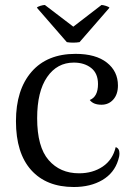

<svg xmlns="http://www.w3.org/2000/svg" viewBox="-20 -737 545 770"><path d="M44 -251Q44 -377 106.5 -449Q169 -521 283 -521Q364 -521 408.5 -486Q453 -451 453 -394Q453 -359 434.5 -338Q416 -317 387 -317Q354 -317 340 -336Q373 -349 373 -400Q373 -443 345.5 -464.5Q318 -486 276 -486Q209 -486 169 -428Q129 -370 129 -263Q129 -148 175 -95Q221 -42 297 -42Q352 -42 392 -69Q432 -96 444 -147Q459 -142 459 -122Q459 -109 454 -95Q438 -43 390.5 -15Q343 13 276 13Q166 13 105 -55Q44 -123 44 -251ZM274 -630 387 -717Q393 -717 404.5 -713.5Q416 -710 419 -706L299 -568Q287 -566 273 -566Q260 -566 248 -568L128 -706Q130 -710 141.5 -713.5Q153 -717 160 -717Z"/></svg>

Font: Arima Madurai
Style: Regular
Weight: 400
Designer: Joana Correia and Natanael Gama
Foundry: NDISCOVER
Version: Version 1.019